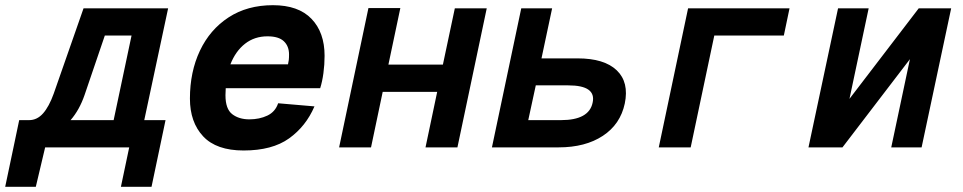

<svg xmlns="http://www.w3.org/2000/svg" viewBox="-91 -568 3711 740"><path d="M-39 0 -17 -105H21Q52 -105 75 -131Q98 -157 116 -207L231 -536H557L465 -105H547L493 152H375L407 0H83L47 152H-71L-39 0ZM235 -202Q215 -144 181 -105H347L416 -431H313Z M848 12Q743 12 692 -42.5Q641 -97 641 -188Q641 -291 679.5 -372.5Q718 -454 790 -501Q862 -548 961 -548Q1059 -548 1109.5 -495.5Q1160 -443 1160 -353Q1160 -319 1155.5 -286Q1151 -253 1143 -228H779Q778 -215 778 -201Q778 -148 804 -128Q830 -108 870 -108Q909 -108 939.5 -122.5Q970 -137 981 -170L1121 -158Q1088 -81 1023 -34.5Q958 12 848 12ZM940 -428Q890 -428 853.5 -399.5Q817 -371 797 -320H1019Q1021 -328 1022 -336.5Q1023 -345 1023 -358Q1023 -390 1003 -409Q983 -428 940 -428Z M1216 0 1329 -537H1452L1406 -319H1616L1662 -536H1785L1672 0H1549L1594 -214H1384L1339 0Z M1805 0 1918 -536H2037L1996 -343H2135Q2238 -343 2286 -297Q2334 -251 2317 -169Q2300 -89 2232.5 -44.5Q2165 0 2062 0ZM1945 -105H2071Q2179 -105 2193 -172Q2208 -239 2099 -239H1974Z M2448 0 2561 -536H2952L2930 -431H2662L2571 0Z M3025 0 3139 -536H3257L3183 -187L3450 -536H3575L3461 0H3344L3416 -340L3156 0Z"/></svg>

Font: Geist Mono
Style: Bold Italic
Weight: 700
Italic angle: -12°
Monospace: yes
Designer: Basement.studio, Andrés Briganti, Mateo Zaragoza
Foundry: Basement.studio, Vercel, Andrés Briganti, Guido Ferreyra, Mateo Zaragoza
Version: Version 1.500; ttfautohint (v1.8.4.7-5d5b)